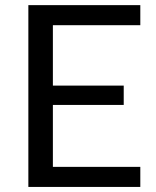

<svg xmlns="http://www.w3.org/2000/svg" viewBox="-20 -737 617 757"><path d="M533.2 -79.1Q533.2 -59.6 533.2 0Q422.9 0 91.8 0Q91.8 -67.4 91.8 -268.6Q91.8 -380.9 91.8 -716.8Q202.1 -716.8 533.2 -716.8Q533.2 -696.3 533.2 -637.7Q447.3 -637.7 188.5 -637.7Q188.5 -578.1 188.5 -399.4Q257.8 -399.4 467.8 -399.4Q467.8 -380.9 467.8 -323.2Q397.5 -323.2 188.5 -323.2Q188.5 -262.7 188.5 -79.1Q274.4 -79.1 533.2 -79.1Z"/></svg>

Font: Lato
Style: Regular
Weight: 400
Designer: Lukasz Dziedzic with Adam Twardoch and Botio Nikoltchev
Version: Version 2.015; 2015-08-06; http://www.latofonts.com/